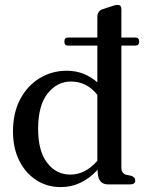

<svg xmlns="http://www.w3.org/2000/svg" viewBox="-20 -752 594 783"><path d="M242.5 -582.5Q242.5 -599 257.5 -599H377V-683Q377 -706 397 -714L434 -726Q450 -732 459.5 -732Q475 -732 475 -715V-599H531.5Q547.5 -599 547.5 -582.5Q547.5 -566 531.5 -566H475V-68.5Q475 -45.5 493.5 -39.5L515.5 -35Q531.5 -29 531.5 -16.5Q531.5 0 511 0H421Q383.5 0 379 -41.5L378 -59.5Q312.5 11 228 11Q171.5 11 127.5 -17.8Q83.5 -46.5 58.2 -97.5Q33 -148.5 33 -216Q33 -292 62.5 -347.5Q92 -403 141.8 -433.2Q191.5 -463.5 252.5 -463.5Q289.5 -463.5 320.8 -451Q352 -438.5 377 -416V-566H257Q242.5 -566 242.5 -582.5ZM135.5 -226Q135.5 -135.5 172.5 -87.8Q209.5 -40 266.5 -40Q328.5 -40 377 -96.5V-365.5Q333.5 -419.5 269.5 -419.5Q213 -419.5 174.2 -370.8Q135.5 -322 135.5 -226Z"/></svg>

Font: Fraunces 72pt S050
Style: Regular
Weight: 400
Version: Version 1.000; ttfautohint (v1.8.3)